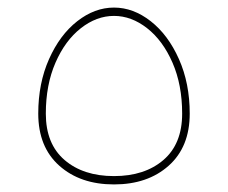

<svg xmlns="http://www.w3.org/2000/svg" viewBox="-20 -581 602 507"><path d="M81 -281Q81 -361 109.5 -425Q138 -489 184 -525Q230 -561 281 -561Q332 -561 378 -525Q424 -489 452.5 -425Q481 -361 481 -281Q481 -193 425.5 -143.5Q370 -94 281 -94Q192 -94 136.5 -143.5Q81 -193 81 -281ZM461 -281Q461 -357 435.5 -415.5Q410 -474 368.5 -506.5Q327 -539 281 -539Q235 -539 193.5 -506.5Q152 -474 126.5 -415.5Q101 -357 101 -281Q101 -201 150.5 -158.5Q200 -116 281 -116Q362 -116 411.5 -158.5Q461 -201 461 -281Z"/></svg>

Font: FiraGO Thin
Style: Italic
Weight: 100
Italic angle: -8°
Designer: bBox Type GmbH
Foundry: bBox Type GmbH
Version: Version 1.001